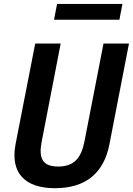

<svg xmlns="http://www.w3.org/2000/svg" viewBox="-20 -953 681 984"><path d="M278 -99.5C196.5 -99.5 177 -143 194 -229L291 -730H160.5L60 -215.5C32 -70 103.5 11.5 262 11.5C420 11.5 512 -67 540.5 -212L641 -730H510.5L413 -229C396.5 -143 359.5 -99.5 278 -99.5ZM607.5 -933H272.5L257 -852H592Z"/></svg>

Font: Monaspace Neon SemiBold
Style: Italic
Weight: 600
Italic angle: -11°
Designer: Riley Cran & the Lettermatic Team
Foundry: Lettermatic
Version: Version 1.200 (Monaspace Neon)